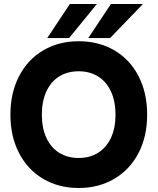

<svg xmlns="http://www.w3.org/2000/svg" viewBox="-20 -921 787 959"><path d="M32 -348Q32 -456.5 75 -540Q118 -623.5 195.5 -669.2Q273 -715 373 -715Q474 -715 551.8 -669.2Q629.5 -623.5 672.2 -540.2Q715 -457 715 -348Q715 -239.5 671.8 -156.5Q628.5 -73.5 550.8 -27.8Q473 18 373 18Q273 18 195.5 -27.8Q118 -73.5 75 -156.8Q32 -240 32 -348ZM373 -132Q429 -132 470.5 -158.2Q512 -184.5 534.5 -233.2Q557 -282 557 -348Q557 -414.5 534.5 -463.5Q512 -512.5 470.5 -538.8Q429 -565 373 -565Q317 -565 275.5 -539Q234 -513 211.5 -464Q189 -415 189 -348Q189 -281.5 211.5 -232.8Q234 -184 275.5 -158Q317 -132 373 -132ZM534 -901H694L530 -731H421ZM329 -901H464L325 -731H216Z"/></svg>

Font: HK Grotesk Black
Style: Regular
Weight: 900
Designer: Alfredo Marco Pradil
Foundry: Hanken Design Co.
Version: Version 3.001